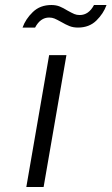

<svg xmlns="http://www.w3.org/2000/svg" viewBox="-20 -746 445 766"><path d="M176 -526H245L154 0H85ZM185 -726Q204 -726 218.5 -720Q233 -714 249 -704Q267 -694 276.5 -690Q286 -686 298 -686Q334 -686 355 -726H405Q393 -692 364.5 -664Q336 -636 291 -636Q272 -636 257 -642Q242 -648 225 -658Q207 -668 197.5 -672Q188 -676 176 -676Q141 -676 120 -636H70Q82 -670 111 -698Q140 -726 185 -726Z"/></svg>

Font: Be Vietnam Light
Style: Italic
Weight: 300
Italic angle: -9.222°
Designer: Gabriel Lam
Foundry: TypeRant
Version: Version 3.000